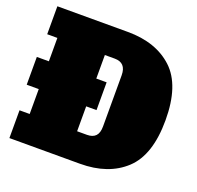

<svg xmlns="http://www.w3.org/2000/svg" viewBox="-134 -921 1094 1065"><g transform="rotate(20 413.0 -389.0)"><path d="M808 -389Q808 -183 709.5 -91.5Q611 0 444 0H28V-164H88V-311H17V-475H88V-613H28V-778H444Q611 -778 709.5 -686.5Q808 -595 808 -389ZM494 -540Q494 -614 426 -614H368V-475H429V-311H368V-164H426Q460 -164 477 -182Q494 -200 494 -238Z"/></g></svg>

Font: Alfa Slab One
Style: Regular
Weight: 400
Designer: JM Sole
Foundry: JM Sole
Version: Version 2.000